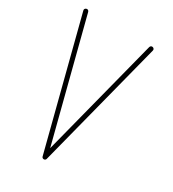

<svg xmlns="http://www.w3.org/2000/svg" viewBox="-181 -847 848 943"><g transform="rotate(30 242.5 -375.0)"><path d="M217 -65 44 -738C42 -745 36 -749 29 -747C22 -745 18 -739 20 -732L205 -12C206 -6 211 -2 217 -2C223 -2 228 -6 229 -12L414 -732C416 -739 412 -745 405 -747C398 -749 392 -745 390 -738Z"/></g></svg>

Font: LS
Style: Light
Weight: 300
Designer: BSozoo
Foundry: BSozoo
Version: Version 001.000